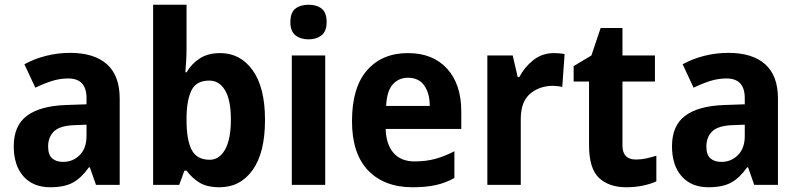

<svg xmlns="http://www.w3.org/2000/svg" viewBox="-20 -873 3371 810"><path d="M276 -650Q377 -650 431 -602Q485 -554 485 -457V-93H385L359 -167H355Q324 -123 288 -103Q252 -83 192 -83Q120 -83 79 -129Q38 -175 38 -256Q38 -343 93.5 -384.5Q149 -426 258 -430L345 -433V-459Q345 -542 268 -542Q233 -542 199.5 -531.5Q166 -521 129 -503L83 -602Q125 -625 174.5 -637.5Q224 -650 276 -650ZM294 -345Q233 -343 208 -319Q183 -295 183 -255Q183 -220 200 -205Q217 -190 246 -190Q288 -190 316.5 -219Q345 -248 345 -299V-347Z M767 -671Q767 -646 765.5 -617.5Q764 -589 762 -568H767Q789 -605 823.5 -627Q858 -649 909 -649Q994 -649 1046 -576.5Q1098 -504 1098 -367Q1098 -229 1046 -156Q994 -83 906 -83Q854 -83 822.5 -102Q791 -121 767 -153H758L736 -93H626V-853H767ZM863 -533Q810 -533 789.5 -495Q769 -457 767 -384V-365Q767 -283 788.5 -241Q810 -199 865 -199Q905 -199 929.5 -242Q954 -285 954 -369Q954 -451 929.5 -492Q905 -533 863 -533Z M1282 -853Q1316 -853 1337 -836.5Q1358 -820 1358 -780Q1358 -741 1336.5 -724Q1315 -707 1282 -707Q1248 -707 1226.5 -724Q1205 -741 1205 -780Q1205 -820 1226 -836.5Q1247 -853 1282 -853ZM1352 -639V-93H1211V-639Z M1701 -649Q1806 -649 1866 -583.5Q1926 -518 1926 -402V-329H1607Q1609 -263 1640.5 -227.5Q1672 -192 1729 -192Q1776 -192 1815.5 -202.5Q1855 -213 1897 -235V-122Q1859 -101 1817.5 -92Q1776 -83 1721 -83Q1601 -83 1533 -154Q1465 -225 1465 -362Q1465 -504 1528.5 -576.5Q1592 -649 1701 -649ZM1701 -545Q1662 -545 1637 -517Q1612 -489 1609 -426H1793Q1793 -479 1770 -512Q1747 -545 1701 -545Z M2317 -649Q2327 -649 2339.5 -648Q2352 -647 2362 -645L2352 -506Q2345 -508 2333 -509.5Q2321 -511 2314 -511Q2256 -511 2216.5 -477.5Q2177 -444 2177 -371V-93H2036V-639H2143L2164 -548H2171Q2192 -589 2229.5 -619Q2267 -649 2317 -649Z M2663 -200Q2685 -200 2705.5 -204.5Q2726 -209 2749 -216V-108Q2726 -97 2692.5 -90Q2659 -83 2622 -83Q2549 -83 2507 -122.5Q2465 -162 2465 -261V-529H2400V-594L2475 -639L2514 -755H2606V-639H2743V-529H2606V-259Q2606 -200 2663 -200Z M3053 -650Q3154 -650 3208 -602Q3262 -554 3262 -457V-93H3162L3136 -167H3132Q3101 -123 3065 -103Q3029 -83 2969 -83Q2897 -83 2856 -129Q2815 -175 2815 -256Q2815 -343 2870.5 -384.5Q2926 -426 3035 -430L3122 -433V-459Q3122 -542 3045 -542Q3010 -542 2976.5 -531.5Q2943 -521 2906 -503L2860 -602Q2902 -625 2951.5 -637.5Q3001 -650 3053 -650ZM3071 -345Q3010 -343 2985 -319Q2960 -295 2960 -255Q2960 -220 2977 -205Q2994 -190 3023 -190Q3065 -190 3093.5 -219Q3122 -248 3122 -299V-347Z"/></svg>

Font: Noto Sans Telugu UI SemiCondensed
Style: Bold
Weight: 700
Width: 4
Designer: Jelle Bosma - Monotype Design Team
Foundry: Monotype Imaging Inc.
Version: Version 2.005; ttfautohint (v1.8.4.7-5d5b)